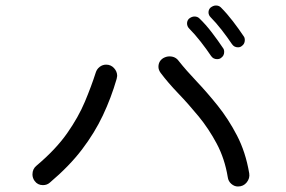

<svg xmlns="http://www.w3.org/2000/svg" viewBox="-20 -779 1040 698"><path d="M858 -611Q853 -607 845 -607Q831 -607 823 -619Q807 -643 786 -670Q765 -697 746 -716Q738 -724 738 -734Q738 -744 745 -751Q755 -759 765 -759Q776 -759 783 -752Q805 -730 826.5 -702Q848 -674 866 -647Q870 -642 870 -633Q870 -619 858 -611ZM783 -568Q778 -564 769 -564Q755 -564 747 -576Q731 -600 709.5 -627.5Q688 -655 668 -675Q660 -683 660 -694Q660 -704 667 -711Q677 -719 687 -719Q698 -719 705 -712Q728 -690 750.5 -660.5Q773 -631 791 -604Q795 -599 795 -590Q795 -576 783 -568ZM845 -101Q832 -101 821 -110.5Q810 -120 808 -135Q797 -202 768 -256.5Q739 -311 702 -356Q665 -401 628 -439.5Q591 -478 564 -514Q556 -525 556 -536Q556 -557 574 -568Q585 -574 596 -574Q618 -574 630 -557Q657 -523 694.5 -483.5Q732 -444 771 -395.5Q810 -347 841.5 -286.5Q873 -226 886 -149Q889 -131 877 -116Q865 -101 845 -101ZM161 -115Q151 -106 136 -106Q117 -106 106 -121Q98 -132 98 -145Q98 -165 113 -177Q183 -236 224 -294.5Q265 -353 288.5 -409Q312 -465 328 -515Q332 -528 342.5 -536Q353 -544 366 -544Q383 -544 394.5 -531.5Q406 -519 406 -503Q406 -500 404 -492Q384 -423 354 -359.5Q324 -296 278 -235.5Q232 -175 161 -115Z"/></svg>

Font: Kiwi Maru
Style: Regular
Weight: 400
Designer: Hiroki-Chan
Version: Version 1.100